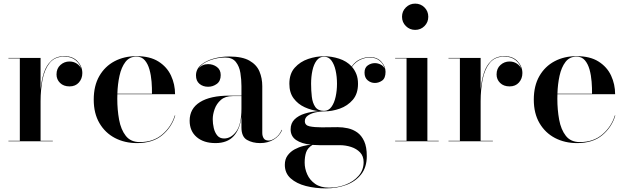

<svg xmlns="http://www.w3.org/2000/svg" viewBox="-20 -780 3454 1060"><path d="M26.5 -2.5H89.5V-457.5H26.5V-460H204V-284Q208.5 -336 222.2 -378Q236 -420 263.5 -445Q291 -470 335.5 -470Q382 -470 408.2 -441.5Q434.5 -413 434.5 -376.5Q434.5 -346 415.5 -324.5Q396.5 -303 364 -303Q331 -303 311.5 -322.2Q292 -341.5 292 -369Q292 -402 313.5 -421.2Q335 -440.5 363.5 -440.5Q386 -440.5 403.5 -429.2Q421 -418 428.5 -400.5Q421 -428.5 397 -448Q373 -467.5 335.5 -467.5Q282.5 -467.5 254.2 -432.5Q226 -397.5 215 -341.2Q204 -285 204 -221.5V-2.5H271.5V0H26.5Z M947.5 -142.5Q928 -77.5 875.8 -33.8Q823.5 10 736.5 10Q668.5 10 614.5 -18.2Q560.5 -46.5 529 -100.2Q497.5 -154 497.5 -230Q497.5 -306.5 528.2 -360Q559 -413.5 612.2 -441.8Q665.5 -470 733.5 -470Q808 -470 855 -440.2Q902 -410.5 924.2 -362.5Q946.5 -314.5 946.5 -260H628Q627.5 -248 627.5 -235Q627.5 -174 637.5 -119.2Q647.5 -64.5 674.5 -30Q701.5 4.5 752 4.5Q826.5 4.5 876.2 -38Q926 -80.5 945 -142.5ZM733.5 -467.5Q695 -467.5 672.5 -438Q650 -408.5 639.8 -361.8Q629.5 -315 628 -262.5H819Q819.5 -293.5 816.8 -329Q814 -364.5 805.2 -396Q796.5 -427.5 779.2 -447.5Q762 -467.5 733.5 -467.5Z M1247.5 -252H1313V-304.5Q1313 -340.5 1307.2 -377Q1301.5 -413.5 1282 -438Q1262.5 -462.5 1222.5 -462.5Q1182 -462.5 1139.2 -447.2Q1096.5 -432 1076.5 -402Q1096.5 -426 1129 -426Q1156 -426 1177.2 -410.5Q1198.5 -395 1198.5 -365.5Q1198.5 -332.5 1177 -316.8Q1155.5 -301 1129 -301Q1100.5 -301 1081.2 -317.2Q1062 -333.5 1062 -363.5Q1062 -397.5 1088.8 -420.8Q1115.5 -444 1157.5 -456Q1199.5 -468 1245 -468Q1317.5 -468 1357.2 -445.2Q1397 -422.5 1412.5 -385.2Q1428 -348 1428 -304.5V-46Q1428 -29 1435.8 -16.5Q1443.5 -4 1464 -4Q1480 -4 1501.2 -19.2Q1522.5 -34.5 1535.5 -63.5L1537.5 -62Q1523.5 -29 1491 -9.5Q1458.5 10 1416.5 10Q1374.5 10 1343.8 -7.5Q1313 -25 1313 -76.5V-136.5Q1305.5 -68 1270.5 -29Q1235.5 10 1169.5 10Q1104.5 10 1065.8 -23.2Q1027 -56.5 1027 -113.5Q1027 -180.5 1084 -216.2Q1141 -252 1247.5 -252ZM1217 -15.5Q1256 -15.5 1284.5 -54.5Q1313 -93.5 1313 -180.5V-249.5H1264.5Q1223.5 -249.5 1199.5 -228.5Q1175.5 -207.5 1165 -177.8Q1154.5 -148 1154.5 -122Q1154.5 -97.5 1160.2 -73Q1166 -48.5 1179.5 -32Q1193 -15.5 1217 -15.5Z M1584.5 -66Q1584.5 -99.5 1606 -120.8Q1627.5 -142 1662.8 -153Q1698 -164 1739.5 -166.5Q1699.5 -171 1662.2 -188Q1625 -205 1601.2 -236.8Q1577.5 -268.5 1577.5 -317.5Q1577.5 -373 1607.2 -406.2Q1637 -439.5 1681.2 -454.5Q1725.5 -469.5 1769 -469.5Q1810 -469.5 1851.8 -456.2Q1893.5 -443 1921.5 -413Q1942.5 -442.5 1970.2 -453.8Q1998 -465 2020.5 -465Q2062.5 -465 2085.5 -439.2Q2108.5 -413.5 2108.5 -383.5Q2108.5 -348.5 2089.8 -335.2Q2071 -322 2049.5 -322Q2027.5 -322 2010 -336.5Q1992.5 -351 1992.5 -379Q1992.5 -406.5 2010.5 -419Q2028.5 -431.5 2049.5 -431.5Q2065.5 -431.5 2081.2 -423.8Q2097 -416 2103.5 -401Q2098 -425.5 2076.8 -444Q2055.5 -462.5 2020.5 -462.5Q1997.5 -462.5 1970.8 -451Q1944 -439.5 1923 -411Q1938.5 -393.5 1947.5 -370.5Q1956.5 -347.5 1956.5 -317.5Q1956.5 -262.5 1927.8 -229Q1899 -195.5 1855.8 -180.2Q1812.5 -165 1769 -165Q1766 -165 1763.5 -165Q1743 -164.5 1719.5 -159Q1696 -153.5 1679.5 -141.8Q1663 -130 1663 -111Q1663 -88 1689.5 -82.5Q1716 -77 1756.5 -77Q1783 -77 1802.8 -77.5Q1822.5 -78 1844 -78Q1872 -78 1900.5 -71.8Q1929 -65.5 1952.5 -48.8Q1976 -32 1990.5 -0.5Q2005 31 2005 82Q2005 143 1974 182.5Q1943 222 1891.5 241Q1840 260 1779 260Q1720 260 1668.5 246.8Q1617 233.5 1584.8 204.8Q1552.5 176 1552.5 130Q1552.5 99 1568 78Q1583.5 57 1606.8 44.5Q1630 32 1654.5 26Q1679 20 1697 19Q1645 13.5 1614.8 -7Q1584.5 -27.5 1584.5 -66ZM1697.5 -317.5Q1697.5 -280 1701.5 -245.8Q1705.5 -211.5 1720.5 -189.8Q1735.5 -168 1769 -168Q1794 -168 1809.8 -189.8Q1825.5 -211.5 1833 -245.8Q1840.5 -280 1840.5 -317.5Q1840.5 -356.5 1833 -390.5Q1825.5 -424.5 1809.8 -445.8Q1794 -467 1769 -467Q1744 -467 1728 -445.8Q1712 -424.5 1704.8 -390.5Q1697.5 -356.5 1697.5 -317.5ZM1662 118Q1662 150.5 1676 182.2Q1690 214 1719.8 235Q1749.5 256 1796.5 256Q1845.5 256 1889 239Q1932.5 222 1960 190.2Q1987.5 158.5 1987.5 115Q1987.5 82 1968 61.5Q1948.5 41 1918.2 31.2Q1888 21.5 1855.5 21.5H1744.5Q1723.5 21.5 1705 20Q1678 37 1670 61Q1662 85 1662 118Z M2199.5 -687.5Q2199.5 -718 2220.8 -739Q2242 -760 2272 -760Q2302.5 -760 2323.5 -739Q2344.5 -718 2344.5 -687.5Q2344.5 -657 2323.5 -636Q2302.5 -615 2272 -615Q2242 -615 2220.8 -636Q2199.5 -657 2199.5 -687.5ZM2161.5 -2.5H2224.5V-457.5H2161.5V-460H2339.5V-2.5H2402V0H2161.5Z M2456 -2.5H2519V-457.5H2456V-460H2633.5V-284Q2638 -336 2651.8 -378Q2665.5 -420 2693 -445Q2720.5 -470 2765 -470Q2811.5 -470 2837.8 -441.5Q2864 -413 2864 -376.5Q2864 -346 2845 -324.5Q2826 -303 2793.5 -303Q2760.5 -303 2741 -322.2Q2721.5 -341.5 2721.5 -369Q2721.5 -402 2743 -421.2Q2764.5 -440.5 2793 -440.5Q2815.5 -440.5 2833 -429.2Q2850.5 -418 2858 -400.5Q2850.5 -428.5 2826.5 -448Q2802.5 -467.5 2765 -467.5Q2712 -467.5 2683.8 -432.5Q2655.5 -397.5 2644.5 -341.2Q2633.5 -285 2633.5 -221.5V-2.5H2701V0H2456Z M3377 -142.5Q3357.5 -77.5 3305.2 -33.8Q3253 10 3166 10Q3098 10 3044 -18.2Q2990 -46.5 2958.5 -100.2Q2927 -154 2927 -230Q2927 -306.5 2957.8 -360Q2988.5 -413.5 3041.8 -441.8Q3095 -470 3163 -470Q3237.5 -470 3284.5 -440.2Q3331.5 -410.5 3353.8 -362.5Q3376 -314.5 3376 -260H3057.5Q3057 -248 3057 -235Q3057 -174 3067 -119.2Q3077 -64.5 3104 -30Q3131 4.5 3181.5 4.5Q3256 4.5 3305.8 -38Q3355.5 -80.5 3374.5 -142.5ZM3163 -467.5Q3124.5 -467.5 3102 -438Q3079.5 -408.5 3069.2 -361.8Q3059 -315 3057.5 -262.5H3248.5Q3249 -293.5 3246.2 -329Q3243.5 -364.5 3234.8 -396Q3226 -427.5 3208.8 -447.5Q3191.5 -467.5 3163 -467.5Z"/></svg>

Font: Bodoni* 72pt Medium
Style: Regular
Weight: 500
Version: Version 2.3